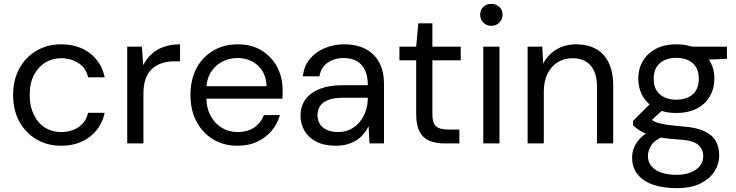

<svg xmlns="http://www.w3.org/2000/svg" viewBox="-20 -744 3818 996"><path d="M297 12Q226 12 169.5 -21Q113 -54 80.5 -113Q48 -172 48 -251Q48 -330 80.5 -389Q113 -448 169.5 -481Q226 -514 297 -514Q387 -514 447 -467.5Q507 -421 523 -343H437Q427 -390 388 -416Q349 -442 296 -442Q253 -442 216.5 -420.5Q180 -399 157 -356.5Q134 -314 134 -251Q134 -204 147.5 -168Q161 -132 183 -107.5Q205 -83 234.5 -71Q264 -59 296 -59Q332 -59 361 -70.5Q390 -82 410 -104.5Q430 -127 437 -159H523Q507 -82 446.5 -35Q386 12 297 12Z M640 0V-502H716L723 -406Q740 -440 766.5 -464Q793 -488 830 -501Q867 -514 914 -514V-426H885Q853 -426 824 -417.5Q795 -409 772.5 -390.5Q750 -372 737 -339Q724 -306 724 -258V0Z M1211 12Q1141 12 1086 -21Q1031 -54 999.5 -113Q968 -172 968 -251Q968 -331 999 -389.5Q1030 -448 1085.5 -481Q1141 -514 1213 -514Q1287 -514 1339 -481Q1391 -448 1418.5 -395Q1446 -342 1446 -278Q1446 -268 1446 -257Q1446 -246 1445 -232H1031V-297H1363Q1360 -366 1317.5 -404.5Q1275 -443 1211 -443Q1169 -443 1132 -423.5Q1095 -404 1072.5 -367Q1050 -330 1050 -274V-246Q1050 -184 1073 -142.5Q1096 -101 1132.5 -80Q1169 -59 1211 -59Q1264 -59 1298.5 -82.5Q1333 -106 1349 -147H1432Q1419 -101 1389 -65.5Q1359 -30 1314.5 -9Q1270 12 1211 12Z M1722 12Q1661 12 1620 -9.5Q1579 -31 1559 -66.5Q1539 -102 1539 -143Q1539 -194 1565.5 -229.5Q1592 -265 1640.5 -283.5Q1689 -302 1754 -302H1888Q1888 -349 1873.5 -380Q1859 -411 1831 -427Q1803 -443 1763 -443Q1715 -443 1680 -419Q1645 -395 1637 -348H1551Q1557 -402 1587.5 -438.5Q1618 -475 1665 -494.5Q1712 -514 1763 -514Q1833 -514 1879 -488.5Q1925 -463 1948.5 -417.5Q1972 -372 1972 -311V0H1897L1892 -89Q1882 -68 1866.5 -49.5Q1851 -31 1830.5 -17.5Q1810 -4 1783 4Q1756 12 1722 12ZM1735 -59Q1770 -59 1798.5 -73.5Q1827 -88 1847 -113Q1867 -138 1877.5 -169.5Q1888 -201 1888 -234V-237H1761Q1713 -237 1683 -225.5Q1653 -214 1640 -193.5Q1627 -173 1627 -147Q1627 -120 1639.5 -100.5Q1652 -81 1676 -70Q1700 -59 1735 -59Z M2285 0Q2240 0 2207 -14Q2174 -28 2156.5 -61.5Q2139 -95 2139 -152V-431H2052V-502H2139L2150 -623H2223V-502H2370V-431H2223V-152Q2223 -105 2242 -88.5Q2261 -72 2309 -72H2363V0Z M2487 0V-502H2571V0ZM2529 -610Q2504 -610 2487.5 -626.5Q2471 -643 2471 -668Q2471 -693 2487.5 -708.5Q2504 -724 2529 -724Q2553 -724 2570 -708.5Q2587 -693 2587 -668Q2587 -643 2570 -626.5Q2553 -610 2529 -610Z M2717 0V-502H2793L2798 -414Q2822 -461 2866.5 -487.5Q2911 -514 2968 -514Q3027 -514 3070 -491Q3113 -468 3137 -420Q3161 -372 3161 -299V0H3077V-290Q3077 -366 3044 -404Q3011 -442 2949 -442Q2907 -442 2873.5 -421.5Q2840 -401 2820.5 -362Q2801 -323 2801 -267V0Z M3489 232Q3421 232 3369 214.5Q3317 197 3288 161Q3259 125 3259 72Q3259 49 3268.5 23.5Q3278 -2 3301.5 -27Q3325 -52 3368 -72L3425 -38Q3373 -16 3357 12Q3341 40 3341 64Q3341 97 3360 119Q3379 141 3412.5 152Q3446 163 3489 163Q3532 163 3563 150.5Q3594 138 3611 116.5Q3628 95 3628 65Q3628 31 3602 7.5Q3576 -16 3504 -20Q3444 -24 3404.5 -31Q3365 -38 3339 -47.5Q3313 -57 3295.5 -69Q3278 -81 3264 -94V-117L3361 -214L3434 -188L3334 -97L3347 -132Q3358 -124 3368 -117.5Q3378 -111 3395 -106Q3412 -101 3442 -96.5Q3472 -92 3523 -88Q3591 -83 3632.5 -64Q3674 -45 3692.5 -13Q3711 19 3711 62Q3711 105 3687.5 143.5Q3664 182 3615 207Q3566 232 3489 232ZM3488 -158Q3425 -158 3381 -181.5Q3337 -205 3314 -245.5Q3291 -286 3291 -336Q3291 -386 3314 -426Q3337 -466 3381 -490Q3425 -514 3488 -514Q3552 -514 3596 -490Q3640 -466 3663 -426Q3686 -386 3686 -336Q3686 -286 3663 -245.5Q3640 -205 3596 -181.5Q3552 -158 3488 -158ZM3488 -227Q3542 -227 3573.5 -254.5Q3605 -282 3605 -336Q3605 -388 3573.5 -416Q3542 -444 3488 -444Q3435 -444 3403 -416Q3371 -388 3371 -336Q3371 -282 3403 -254.5Q3435 -227 3488 -227ZM3570 -431 3545 -502H3751V-439Z"/></svg>

Font: DM Sans 16pt
Style: Regular
Weight: 400
Version: Version 4.004;gftools[0.9.30]